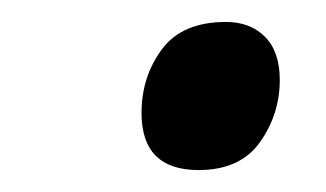

<svg xmlns="http://www.w3.org/2000/svg" viewBox="-20 -570 297 175"><path d="M161 -415Q109 -415 109 -467Q109 -500 127.5 -525Q146 -550 186 -550Q208 -550 221.5 -536.5Q235 -523 235 -497Q235 -466 217 -440.5Q199 -415 161 -415Z"/></svg>

Font: Noto Sans
Style: Italic
Weight: 400
Italic angle: -12°
Designer: Monotype Design Team
Foundry: Monotype Imaging Inc.
Version: Version 2.013; ttfautohint (v1.8.4.7-5d5b)